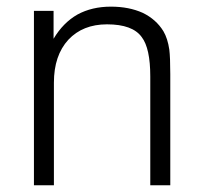

<svg xmlns="http://www.w3.org/2000/svg" viewBox="-20 -551 608 572"><path d="M81.1 1H140.6V-304.7Q140.6 -385.7 183.6 -432.6Q226.6 -478.5 298.8 -478.5Q375 -478.5 402.3 -440.4Q427.7 -407.2 427.7 -323.2V1H487.3V-330.1Q487.3 -379.9 484.4 -403.3Q479.5 -436.5 466.8 -458Q445.3 -493.2 405.3 -512.7Q364.3 -531.2 310.5 -531.2Q253.9 -531.2 210.9 -507.8Q168 -483.4 139.6 -435.5V-518.6H81.1Z"/></svg>

Font: Dotum
Style: Regular
Weight: 400
Version: Version 2.21